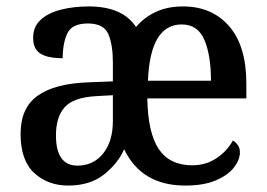

<svg xmlns="http://www.w3.org/2000/svg" viewBox="-20 -567 829 597"><path d="M192 10Q129 10 86.5 -29Q44 -68 44 -151Q44 -231 96.5 -269Q149 -307 254 -311L331 -314V-373Q331 -427 317 -460.5Q303 -494 253 -494Q204 -494 189.5 -463.5Q175 -433 175 -386Q128 -386 105.5 -400.5Q83 -415 83 -449Q83 -484 106.5 -505.5Q130 -527 169.5 -537Q209 -547 256 -547Q361 -547 403 -483Q428 -513 464.5 -530Q501 -547 549 -547Q639 -547 692.5 -485.5Q746 -424 746 -307V-261H438Q440 -153 474 -103Q508 -53 578 -53Q620 -53 653 -75Q686 -97 704 -130Q712 -126 719 -116.5Q726 -107 726 -93Q726 -71 708 -47Q690 -23 652 -6.5Q614 10 556 10Q420 10 366 -103Q347 -59 303.5 -24.5Q260 10 192 10ZM636 -316Q636 -395 615.5 -443Q595 -491 545 -491Q447 -491 440 -316ZM221 -52Q270 -52 300.5 -89.5Q331 -127 331 -191V-271L278 -268Q208 -264 181 -233.5Q154 -203 154 -146Q154 -52 221 -52Z"/></svg>

Font: Noto Serif Georgian SemiCondensed Medium
Style: Regular
Weight: 500
Width: 4
Designer: Monotype Design Team, Akaki Razmadze
Foundry: Google LLC
Version: Version 2.003; ttfautohint (v1.8.4.7-5d5b)